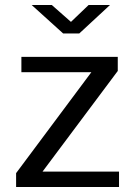

<svg xmlns="http://www.w3.org/2000/svg" viewBox="-20 -743 535 763"><path d="M332 -723 262 -656 186 -723H106L231 -610H295L417 -723ZM44 0H453V-61H149L448 -461V-517H65V-456H343L44 -55Z"/></svg>

Font: United Sans
Style: Regular
Weight: 400
Designer: Pablo Impallari, Rodrigo Fuenzalida (Modified by Dan O. Williams)
Version: Version 1.000;PS 001.000;hotconv 1.0.88;makeotf.lib2.5.64775